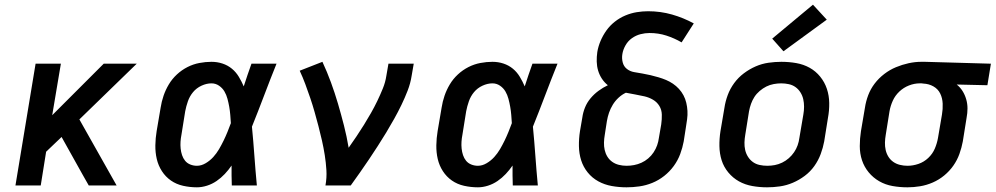

<svg xmlns="http://www.w3.org/2000/svg" viewBox="-20 -792 4252 820"><path d="M46 0 132 -520H240L203 -300L423 -520H564L319 -282L478 0H359L334 -44L243 -207L177 -144L154 0Z M821 8Q791 8 762 1.5Q733 -5 710 -21Q687 -37 671.5 -61Q656 -85 649.5 -113Q643 -141 643.5 -171.5Q644 -202 649 -232L666 -332Q670 -358 678.5 -383Q687 -408 701 -431.5Q715 -455 735.5 -474Q756 -493 780.5 -505.5Q805 -518 831.5 -523Q858 -528 883 -528Q908 -528 930.5 -520.5Q953 -513 970.5 -498.5Q988 -484 1000 -464Q1012 -444 1021 -423Q1029 -447 1037 -471.5Q1045 -496 1054 -520H1161Q1134 -453 1108.5 -385.5Q1083 -318 1056 -251Q1062 -189 1066.5 -126Q1071 -63 1077 0H970Q969 -21 969 -42.5Q969 -64 969 -85Q956 -66 940 -49Q924 -32 905 -19Q886 -6 864 1Q842 8 821 8ZM821 -84Q840 -84 858.5 -95Q877 -106 891 -121.5Q905 -137 915.5 -155Q926 -173 935 -191.5Q944 -210 951.5 -228.5Q959 -247 966 -266Q965 -283 963.5 -301Q962 -319 959 -336Q956 -353 951.5 -370Q947 -387 938.5 -401.5Q930 -416 915.5 -426Q901 -436 883 -436Q862 -436 840.5 -426Q819 -416 804.5 -398.5Q790 -381 782.5 -359.5Q775 -338 771 -317L755 -217Q752 -202 751 -187Q750 -172 751.5 -157.5Q753 -143 757.5 -129.5Q762 -116 770.5 -105.5Q779 -95 792.5 -89.5Q806 -84 821 -84Z M1370 0Q1376 -33 1374 -65.5Q1372 -98 1367 -129.5Q1362 -161 1355 -192Q1348 -223 1340 -253.5Q1332 -284 1323.5 -314Q1315 -344 1305 -373.5Q1295 -403 1284 -432.5Q1273 -462 1260 -490L1357 -528Q1377 -485 1393.5 -440Q1410 -395 1423.5 -349Q1437 -303 1449 -256Q1461 -209 1469 -161Q1486 -185 1502.5 -209.5Q1519 -234 1534.5 -259Q1550 -284 1564.5 -309.5Q1579 -335 1591.5 -361Q1604 -387 1615 -414Q1626 -441 1630 -468L1639 -520H1747L1738 -468Q1733 -436 1721 -405Q1709 -374 1694.5 -344Q1680 -314 1663.5 -284.5Q1647 -255 1629.5 -226Q1612 -197 1593.5 -168.5Q1575 -140 1556 -111.5Q1537 -83 1517.5 -55.5Q1498 -28 1478 0Z M2021 8Q1991 8 1962 1.5Q1933 -5 1910 -21Q1887 -37 1871.5 -61Q1856 -85 1849.5 -113Q1843 -141 1843.5 -171.5Q1844 -202 1849 -232L1866 -332Q1870 -358 1878.5 -383Q1887 -408 1901 -431.5Q1915 -455 1935.5 -474Q1956 -493 1980.5 -505.5Q2005 -518 2031.5 -523Q2058 -528 2083 -528Q2108 -528 2130.5 -520.5Q2153 -513 2170.5 -498.5Q2188 -484 2200 -464Q2212 -444 2221 -423Q2229 -447 2237 -471.5Q2245 -496 2254 -520H2361Q2334 -453 2308.5 -385.5Q2283 -318 2256 -251Q2262 -189 2266.5 -126Q2271 -63 2277 0H2170Q2169 -21 2169 -42.5Q2169 -64 2169 -85Q2156 -66 2140 -49Q2124 -32 2105 -19Q2086 -6 2064 1Q2042 8 2021 8ZM2021 -84Q2040 -84 2058.5 -95Q2077 -106 2091 -121.5Q2105 -137 2115.5 -155Q2126 -173 2135 -191.5Q2144 -210 2151.5 -228.5Q2159 -247 2166 -266Q2165 -283 2163.5 -301Q2162 -319 2159 -336Q2156 -353 2151.5 -370Q2147 -387 2138.5 -401.5Q2130 -416 2115.5 -426Q2101 -436 2083 -436Q2062 -436 2040.5 -426Q2019 -416 2004.5 -398.5Q1990 -381 1982.5 -359.5Q1975 -338 1971 -317L1955 -217Q1952 -202 1951 -187Q1950 -172 1951.5 -157.5Q1953 -143 1957.5 -129.5Q1962 -116 1970.5 -105.5Q1979 -95 1992.5 -89.5Q2006 -84 2021 -84Z M2656 8Q2624 8 2593 2.5Q2562 -3 2535.5 -17.5Q2509 -32 2490 -55.5Q2471 -79 2462 -107.5Q2453 -136 2452.5 -168Q2452 -200 2457 -232L2467 -290Q2470 -312 2478.5 -333Q2487 -354 2502 -372Q2517 -390 2536 -404Q2555 -418 2576 -428Q2561 -440 2550.5 -456Q2540 -472 2534.5 -490.5Q2529 -509 2528.5 -529Q2528 -549 2531 -570Q2535 -594 2545 -617.5Q2555 -641 2570 -662Q2585 -683 2606 -699.5Q2627 -716 2651 -726Q2675 -736 2699.5 -740Q2724 -744 2748 -744Q2801 -744 2850 -730Q2899 -716 2943 -692L2891 -611Q2860 -629 2826 -640Q2792 -651 2754 -651Q2735 -651 2715.5 -646Q2696 -641 2679 -629Q2662 -617 2651.5 -598.5Q2641 -580 2638 -561Q2635 -543 2639.5 -525.5Q2644 -508 2657.5 -497.5Q2671 -487 2688.5 -484Q2706 -481 2723.5 -478Q2741 -475 2758 -471Q2775 -467 2792 -462Q2809 -457 2824.5 -450.5Q2840 -444 2854 -434.5Q2868 -425 2879.5 -412.5Q2891 -400 2899 -385Q2907 -370 2911 -353Q2915 -336 2916 -318.5Q2917 -301 2914.5 -282.5Q2912 -264 2909 -246L2900 -188Q2895 -161 2885 -134Q2875 -107 2857.5 -83Q2840 -59 2816.5 -40.5Q2793 -22 2766 -11Q2739 0 2711 4Q2683 8 2656 8ZM2656 -84Q2672 -84 2688 -87Q2704 -90 2719.5 -97Q2735 -104 2748.5 -115.5Q2762 -127 2771.5 -141.5Q2781 -156 2786.5 -171.5Q2792 -187 2794 -203L2804 -261Q2807 -282 2806.5 -302.5Q2806 -323 2796 -339.5Q2786 -356 2769 -366Q2752 -376 2732.5 -380.5Q2713 -385 2693 -388.5Q2673 -392 2653 -396Q2636 -388 2621.5 -374.5Q2607 -361 2597 -344.5Q2587 -328 2581 -310.5Q2575 -293 2572 -275L2563 -217Q2560 -200 2559.5 -183.5Q2559 -167 2562.5 -151.5Q2566 -136 2574 -123Q2582 -110 2594.5 -101Q2607 -92 2623 -88Q2639 -84 2656 -84Z M3256 8Q3224 8 3193 2.5Q3162 -3 3136 -17.5Q3110 -32 3090.5 -55.5Q3071 -79 3062 -107.5Q3053 -136 3052.5 -168Q3052 -200 3057 -232L3074 -332Q3078 -359 3088 -386Q3098 -413 3115.5 -437Q3133 -461 3157 -479Q3181 -497 3207.5 -508.5Q3234 -520 3262 -524Q3290 -528 3317 -528Q3350 -528 3381 -522.5Q3412 -517 3438 -502.5Q3464 -488 3483 -464.5Q3502 -441 3511.5 -412.5Q3521 -384 3521.5 -352Q3522 -320 3516 -288L3500 -188Q3495 -161 3485 -134Q3475 -107 3458 -83Q3441 -59 3417 -41Q3393 -23 3366 -11.5Q3339 0 3311 4Q3283 8 3256 8ZM3257 -84Q3273 -84 3289 -87Q3305 -90 3320.5 -97.5Q3336 -105 3349 -116.5Q3362 -128 3371.5 -142Q3381 -156 3386.5 -171.5Q3392 -187 3394 -203L3411 -303Q3414 -320 3414 -336.5Q3414 -353 3410.5 -368.5Q3407 -384 3398.5 -397.5Q3390 -411 3377.5 -420Q3365 -429 3349 -432.5Q3333 -436 3316 -436Q3301 -436 3284.5 -433Q3268 -430 3253 -422.5Q3238 -415 3224.5 -403.5Q3211 -392 3202 -378Q3193 -364 3187.5 -348.5Q3182 -333 3179 -317L3163 -217Q3160 -200 3159.5 -183.5Q3159 -167 3162.5 -151.5Q3166 -136 3174.5 -122.5Q3183 -109 3195.5 -100Q3208 -91 3224 -87.5Q3240 -84 3257 -84ZM3326 -573 3278 -627 3452 -772 3511 -708Z M3855 8Q3823 8 3792 2.5Q3761 -3 3735 -18Q3709 -33 3690 -56Q3671 -79 3661.5 -107.5Q3652 -136 3652 -168Q3652 -200 3657 -232L3674 -332Q3678 -359 3688 -385.5Q3698 -412 3715.5 -435Q3733 -458 3756.5 -476Q3780 -494 3806.5 -505Q3833 -516 3860.5 -522Q3888 -528 3914 -528Q3919 -528 3923 -528Q3927 -528 3931 -528L4212 -520L4197 -428L4066 -431Q4081 -419 4091 -403Q4101 -387 4106.5 -368Q4112 -349 4112 -329Q4112 -309 4108 -288L4092 -188Q4087 -161 4077.5 -134.5Q4068 -108 4051.5 -84.5Q4035 -61 4012.5 -42.5Q3990 -24 3963.5 -12.5Q3937 -1 3909.5 3.5Q3882 8 3856 8ZM3856 -84Q3879 -84 3902.5 -92Q3926 -100 3944.5 -117.5Q3963 -135 3972.5 -157.5Q3982 -180 3986 -203L4003 -303Q4007 -326 4006 -349.5Q4005 -373 3995.5 -392.5Q3986 -412 3966.5 -423Q3947 -434 3924 -435L3916 -436Q3914 -436 3912 -436Q3910 -436 3908 -436Q3885 -436 3862 -427Q3839 -418 3821 -401Q3803 -384 3793 -362Q3783 -340 3779 -317L3763 -217Q3760 -200 3759.5 -183.5Q3759 -167 3762.5 -151.5Q3766 -136 3774 -123Q3782 -110 3794.5 -101Q3807 -92 3823 -88Q3839 -84 3856 -84Q3856 -84 3856 -84Q3856 -84 3856 -84Z"/></svg>

Font: Iosevka SS04 Semibold Extended
Style: Italic
Weight: 600
Width: 7
Italic angle: -9°
Monospace: yes
Designer: Belleve Invis
Foundry: Belleve Invis
Version: Version 19.0.0; ttfautohint (v1.8.4)